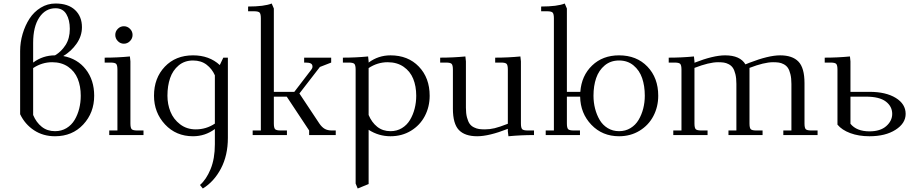

<svg xmlns="http://www.w3.org/2000/svg" viewBox="-20 -766 5194 1089"><path d="M94.2 -118.2V-476.1Q94.2 -525.9 108.4 -574Q122.6 -622.1 147.5 -660.4Q172.4 -698.7 210.9 -722.4Q249.5 -746.1 294.9 -746.1Q366.7 -746.1 405.8 -709.2Q444.8 -672.4 444.8 -611.8Q444.8 -562 414.6 -518.6Q384.3 -475.1 338.9 -448.2Q419.4 -433.1 466.8 -372.3Q514.2 -311.5 514.2 -223.1Q514.2 -126.5 452.1 -59.8Q390.1 6.8 292 6.8Q224.6 6.8 173.1 -27.1Q121.6 -61 94.2 -118.2ZM168 -113.8Q185.5 -71.8 216.8 -46.9Q248 -22 292 -22Q328.6 -22 357.2 -39.3Q385.7 -56.6 403.1 -85.7Q420.4 -114.7 429.2 -149.7Q438 -184.6 438 -223.1Q438 -276.9 420.9 -319.1Q403.8 -361.3 366.5 -387.2Q329.1 -413.1 275.9 -413.1Q218.3 -413.1 168 -379.9ZM168 -411.1Q223.1 -452.1 292 -452.1Q327.6 -472.7 351.8 -510.5Q376 -548.3 376 -602.1Q376 -652.8 356.2 -686Q336.4 -719.2 294.9 -719.2Q237.8 -719.2 202.9 -667Q168 -614.7 168 -522.9Z M573.7 -411.1V-439Q646.5 -439 716.8 -445.8L719.7 -418V-65.9Q719.7 -41 726.8 -33.4Q733.9 -25.9 758.8 -25.9H793.9V0H599.6V-25.9H646V-371.1Q646 -396 638.9 -403.6Q631.8 -411.1 606.9 -411.1ZM648.2 -533Q633.8 -547.9 633.8 -567.9Q633.8 -587.9 648.2 -602.5Q662.6 -617.2 682.6 -617.2Q702.6 -617.2 717.3 -602.5Q731.9 -587.9 731.9 -567.9Q731.9 -547.9 717.3 -533Q702.6 -518.1 682.6 -518.1Q662.6 -518.1 648.2 -533Z M853.5 -223.1Q853.5 -323.2 914.8 -387.7Q976.1 -452.1 1074.7 -452.1Q1167 -452.1 1226.6 -397L1246.6 -439H1272.5V16.1Q1272.5 115.2 1233.2 189.9Q1193.8 264.6 1130.4 303.2L1114.3 283.2Q1149.9 252.4 1174.3 193.4Q1198.7 134.3 1198.7 51.8V-34.2Q1143.6 6.8 1074.7 6.8Q978.5 6.8 916 -60.3Q853.5 -127.4 853.5 -223.1ZM929.7 -223.1Q929.7 -174.8 946.8 -132.3Q963.9 -89.8 1001.5 -61Q1039.1 -32.2 1090.3 -32.2Q1149.4 -32.2 1198.7 -64.9V-338.9Q1182.6 -375.5 1151.6 -399.2Q1120.6 -422.9 1074.7 -422.9Q1026.9 -422.9 993.4 -395Q960 -367.2 944.8 -323Q929.7 -278.8 929.7 -223.1Z M1387.2 -702.1V-729Q1479 -729 1521 -746.1L1533.2 -717.8V-245.1H1649.4L1745.1 -370.1Q1752.4 -378.9 1752.4 -388.2Q1752.4 -400.9 1742.9 -406Q1733.4 -411.1 1713.4 -411.1H1705.1V-439H1858.4V-411.1L1794.4 -386.2L1678.2 -235.8L1791 -65.9Q1805.2 -44.9 1821.5 -35.4Q1837.9 -25.9 1862.3 -25.9H1884.3V0H1733.4V-25.9L1606.4 -217.8H1533.2V-65.9Q1533.2 -41 1540.3 -33.4Q1547.4 -25.9 1572.3 -25.9H1607.4V0H1413.1V-25.9H1459.5V-662.1Q1459.5 -687 1452.4 -694.6Q1445.3 -702.1 1420.4 -702.1Z M1924.8 -411.1V-439Q1997.6 -439 2067.9 -445.8L2070.8 -418V-411.1Q2126 -452.1 2194.8 -452.1Q2294.4 -452.1 2355.7 -388.2Q2417 -324.2 2417 -223.1Q2417 -160.2 2389.6 -107.9Q2362.3 -55.7 2311 -24.4Q2259.8 6.8 2194.8 6.8Q2127.9 6.8 2070.8 -29.8V277.8L2008.8 303.2L1997.1 274.9V-371.1Q1997.1 -396 1990 -403.6Q1982.9 -411.1 1958 -411.1ZM2070.8 -113.8Q2088.4 -71.8 2119.6 -46.9Q2150.9 -22 2194.8 -22Q2231 -22 2259.5 -39.3Q2288.1 -56.6 2305.4 -85.7Q2322.8 -114.7 2331.8 -149.9Q2340.8 -185.1 2340.8 -223.1Q2340.8 -276.9 2323.7 -319.1Q2306.6 -361.3 2269.3 -387.2Q2231.9 -413.1 2178.7 -413.1Q2121.1 -413.1 2070.8 -379.9Z M2476.6 -411.1V-439Q2549.3 -439 2619.6 -445.8L2622.6 -418V-154.8Q2622.6 -122.6 2628.7 -99.6Q2634.8 -76.7 2644 -63.7Q2653.3 -50.8 2668.5 -43.5Q2683.6 -36.1 2697.5 -34.2Q2711.4 -32.2 2730.5 -32.2Q2757.8 -32.2 2785.4 -38.8Q2813 -45.4 2860.4 -64V-371.1Q2860.4 -396.5 2853.3 -403.8Q2846.2 -411.1 2821.8 -411.1H2788.6V-439Q2861.8 -439 2931.6 -445.8L2934.6 -418V-65.9Q2934.6 -41 2941.7 -33.4Q2948.7 -25.9 2973.6 -25.9H3008.8V0Q2934.1 0 2863.8 6.8L2860.4 -21V-35.2Q2753.4 6.8 2686.5 6.8Q2616.7 6.8 2582.8 -28.6Q2548.8 -64 2548.8 -149.9V-371.1Q2548.8 -396 2541.7 -403.6Q2534.7 -411.1 2509.8 -411.1Z M3049.3 -702.1V-729Q3141.1 -729 3183.1 -746.1L3195.3 -717.8V-245.1H3271.5Q3278.3 -336.9 3338.4 -394.5Q3398.4 -452.1 3491.2 -452.1Q3590.8 -452.1 3652.1 -388.2Q3713.4 -324.2 3713.4 -223.1Q3713.4 -160.2 3686 -107.9Q3658.7 -55.7 3607.4 -24.4Q3556.2 6.8 3491.2 6.8Q3396.5 6.8 3334.2 -58.3Q3272 -123.5 3270.5 -217.8H3195.3V-65.9Q3195.3 -41 3202.4 -33.4Q3209.5 -25.9 3234.4 -25.9H3269.5V0H3075.2V-25.9H3121.6V-662.1Q3121.6 -687 3114.5 -694.6Q3107.4 -702.1 3082.5 -702.1ZM3346.2 -223.1Q3346.2 -185.1 3355.2 -149.9Q3364.3 -114.7 3381.3 -85.7Q3398.4 -56.6 3427 -39.3Q3455.6 -22 3491.2 -22Q3527.3 -22 3555.9 -39.3Q3584.5 -56.6 3601.8 -85.7Q3619.1 -114.7 3628.2 -149.9Q3637.2 -185.1 3637.2 -223.1Q3637.2 -278.8 3622.1 -323Q3606.9 -367.2 3573.2 -395Q3539.6 -422.9 3491.2 -422.9Q3443.4 -422.9 3409.9 -395Q3376.5 -367.2 3361.3 -323Q3346.2 -278.8 3346.2 -223.1Z M3772.9 -411.1V-439Q3845.7 -439 3916 -445.8L3918.9 -418V-410.2Q4025.9 -452.1 4092.8 -452.1Q4177.7 -452.1 4208 -400.9L4231 -410.2Q4339.4 -452.1 4404.8 -452.1Q4474.6 -452.1 4508.8 -416.5Q4543 -380.9 4543 -294.9V-65.9Q4543 -41 4550 -33.4Q4557.1 -25.9 4582 -25.9H4617.2V0H4422.9V-25.9H4468.8V-290Q4468.8 -322.3 4463.1 -345.2Q4457.5 -368.2 4448.7 -381.1Q4439.9 -394 4425.5 -401.6Q4411.1 -409.2 4397.5 -411.1Q4383.8 -413.1 4364.7 -413.1Q4314 -413.1 4231 -380.9V-65.9Q4231 -41 4238 -33.4Q4245.1 -25.9 4270 -25.9H4305.2V0H4111.8V-25.9H4156.7V-290Q4156.7 -322.3 4151.1 -345.2Q4145.5 -368.2 4136.7 -381.1Q4127.9 -394 4113.5 -401.6Q4099.1 -409.2 4085.4 -411.1Q4071.8 -413.1 4052.7 -413.1Q4002 -413.1 3918.9 -380.9V-65.9Q3918.9 -41 3926 -33.4Q3933.1 -25.9 3958 -25.9H3993.2V0H3798.8V-25.9H3845.2V-371.1Q3845.2 -396 3838.1 -403.6Q3831.1 -411.1 3806.2 -411.1Z M4657.7 -411.1V-439Q4730.5 -439 4800.8 -445.8L4803.7 -418V-245.1H4911.6Q5004.4 -245.1 5060.5 -210.7Q5116.7 -176.3 5116.7 -120.1Q5116.7 -66.4 5059.3 -29.8Q5002 6.8 4911.6 6.8Q4850.1 6.8 4802.5 -11Q4754.9 -28.8 4730 -59.1V-371.1Q4730 -396 4722.9 -403.6Q4715.8 -411.1 4690.9 -411.1ZM4803.7 -64Q4838.4 -21 4911.6 -21Q4973.1 -21 5006.8 -50.8Q5040.5 -80.6 5040.5 -120.1Q5040.5 -162.6 5004.2 -190.2Q4967.8 -217.8 4891.6 -217.8H4803.7Z"/></svg>

Font: Dihjauti S
Style: Regular
Weight: 400
Designer: T. Christopher White
Version: Version 3.0.0